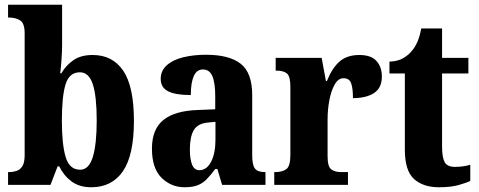

<svg xmlns="http://www.w3.org/2000/svg" viewBox="-20 -780 2021 810"><path d="M365 10Q315 10 282 -14.5Q249 -39 230 -78H223L193 0H14V-54H20Q35 -54 50 -59Q65 -64 74.5 -79Q84 -94 84 -125V-639Q84 -682 65 -694Q46 -706 18 -706H14V-760H242V-591Q242 -564 239.5 -529Q237 -494 234 -471H239Q258 -504 289.5 -526Q321 -548 371 -548Q455 -548 500 -481.5Q545 -415 545 -270Q545 -125 498.5 -57.5Q452 10 365 10ZM318 -64Q355 -64 371.5 -117.5Q388 -171 388 -272Q388 -374 371.5 -424.5Q355 -475 317 -475Q272 -475 256.5 -424Q241 -373 241 -271Q241 -171 257 -117.5Q273 -64 318 -64Z M759 10Q702 10 661.5 -30Q621 -70 621 -153Q621 -235 669.5 -274Q718 -313 816 -316L888 -319V-374Q888 -430 876 -458.5Q864 -487 836 -487Q810 -487 797.5 -459Q785 -431 785 -379Q720 -379 689 -395Q658 -411 658 -447Q658 -482 684 -505Q710 -528 753.5 -538.5Q797 -549 849 -549Q947 -549 995.5 -511Q1044 -473 1044 -379V-125Q1044 -84 1055.5 -69Q1067 -54 1097 -54H1100V0H917L897 -67H888Q868 -40 851 -23Q834 -6 812.5 2Q791 10 759 10ZM821 -62Q852 -62 870.5 -97.5Q889 -133 889 -191V-266L857 -263Q814 -259 797.5 -231Q781 -203 781 -149Q781 -108 790.5 -85Q800 -62 821 -62Z M1137 0V-54H1141Q1171 -54 1188 -66.5Q1205 -79 1205 -126V-414Q1205 -458 1190.5 -470Q1176 -482 1147 -482H1143V-536H1337L1355 -438H1359Q1381 -493 1412.5 -520.5Q1444 -548 1496 -548Q1546 -548 1568.5 -522.5Q1591 -497 1591 -457Q1591 -409 1558 -387.5Q1525 -366 1469 -366Q1469 -407 1461.5 -428.5Q1454 -450 1429 -450Q1407 -450 1392 -423.5Q1377 -397 1369.5 -357.5Q1362 -318 1362 -276V-121Q1362 -77 1377.5 -65.5Q1393 -54 1418 -54H1448V0Z M1832 10Q1765 10 1726.5 -25Q1688 -60 1688 -148V-470H1623V-520Q1658 -521 1681.5 -535Q1705 -549 1717 -565Q1730 -579 1740.5 -602.5Q1751 -626 1757 -660H1845V-536H1956V-470H1845V-161Q1845 -116 1856 -96Q1867 -76 1899 -76Q1935 -76 1964 -85V-17Q1949 -9 1915.5 0.5Q1882 10 1832 10Z"/></svg>

Font: Noto Serif Ethiopic Condensed ExtraBold
Style: Regular
Weight: 800
Width: 3
Designer: Monotype Design Team
Foundry: Monotype Imaging Inc.
Version: Version 2.102; ttfautohint (v1.8.4.7-5d5b)